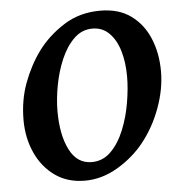

<svg xmlns="http://www.w3.org/2000/svg" viewBox="-49 -676 679 737"><g transform="rotate(-5 291.0 -307.5)"><path d="M576.2 -377.9Q576.2 -309.1 549.8 -237.3Q523.4 -165.5 479 -109.9Q437.5 -57.6 376.2 -21.2Q314.9 15.1 249.5 15.1Q182.1 15.1 134 -19.3Q85.9 -53.7 60.1 -111.1Q34.2 -168.5 34.2 -236.8Q34.2 -313 58.3 -378.4Q82.5 -443.8 121.1 -497.1Q161.6 -551.8 222.7 -590.8Q283.7 -629.9 363.8 -629.9Q435.1 -629.9 482.2 -595.5Q529.3 -561 552.7 -503.9Q576.2 -446.8 576.2 -377.9ZM444.8 -369.1Q444.8 -424.3 431.6 -468.3Q418.5 -512.2 392.3 -538.1Q366.2 -564 328.1 -564Q287.1 -564 256.8 -534.4Q226.6 -504.9 206.5 -458Q186.5 -411.1 176.8 -358.6Q167 -306.2 167 -259.8Q167 -168.5 196 -111.1Q225.1 -53.7 281.2 -53.7Q324.7 -53.7 355.7 -85Q386.7 -116.2 406.5 -165Q426.3 -213.9 435.5 -268.3Q444.8 -322.8 444.8 -369.1Z"/></g></svg>

Font: Gentium Book Plus
Style: Bold Italic
Weight: 700
Italic angle: -8°
Designer: Victor Gaultney, Annie Olsen, Iska Routamaa, Becca Hirsbrunner
Foundry: SIL International
Version: Version 6.101